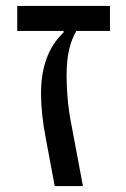

<svg xmlns="http://www.w3.org/2000/svg" viewBox="-20 -626 424 646"><path d="M38 -606H350V-522H237Q221 -495 212.5 -459Q204 -423 204 -368Q204 -333 208 -289.5Q212 -246 223 -192L259 0H164L134 -161Q126 -202 122 -240.5Q118 -279 118 -312Q118 -445 194 -517V-522H38Z"/></svg>

Font: IBM Plex Sans Hebrew Text
Style: Regular
Weight: 450
Designer: Mike Abbink, Paul van der Laan, Pieter van Rosmalen, Yanek Iontef
Foundry: Bold Monday
Version: Version 1.2